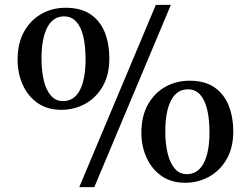

<svg xmlns="http://www.w3.org/2000/svg" viewBox="-20 -771 1034 791"><path d="M306.5 0 622 -751H684L368.5 0ZM232.5 -318.5Q175.5 -318.5 135.2 -346.5Q95 -374.5 73.8 -421.5Q52.5 -468.5 52.5 -525Q52.5 -593.5 79.5 -641.2Q106.5 -689 151.2 -714Q196 -739 250 -739Q314.5 -739 354.2 -711.2Q394 -683.5 412.2 -636.2Q430.5 -589 430.5 -531Q430.5 -462.5 403 -415Q375.5 -367.5 330.5 -343Q285.5 -318.5 232.5 -318.5ZM239.5 -354.5Q285.5 -354.5 309 -399.5Q332.5 -444.5 332.5 -527Q332.5 -582 323 -621.5Q313.5 -661 293.8 -682.2Q274 -703.5 244 -703.5Q198.5 -703.5 174.8 -658Q151 -612.5 151 -530Q151 -479 160.5 -439.2Q170 -399.5 189.8 -377Q209.5 -354.5 239.5 -354.5ZM743 -18Q685.5 -18 645.2 -46.2Q605 -74.5 583.8 -121.5Q562.5 -168.5 562.5 -224Q562.5 -292.5 589.5 -340.5Q616.5 -388.5 661.5 -413.5Q706.5 -438.5 760 -438.5Q825 -438.5 864.5 -410.5Q904 -382.5 922.5 -335.2Q941 -288 941 -230.5Q941 -161.5 913.2 -114.2Q885.5 -67 840.5 -42.5Q795.5 -18 743 -18ZM749.5 -53.5Q795.5 -53.5 819.2 -98.8Q843 -144 843 -226Q843 -281.5 833.2 -321Q823.5 -360.5 804 -381.8Q784.5 -403 754 -403Q708.5 -403 684.8 -357.5Q661 -312 661 -229.5Q661 -178.5 670.8 -138.8Q680.5 -99 700.2 -76.2Q720 -53.5 749.5 -53.5Z"/></svg>

Font: Merriweather 96pt SemiBold
Style: Regular
Weight: 600
Version: Version 2.100